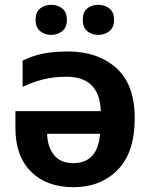

<svg xmlns="http://www.w3.org/2000/svg" viewBox="-20 -768 627 798"><path d="M264 -554Q202 -554 158 -545Q114 -536 74 -516V-407Q119 -428 161.5 -438.5Q204 -449 257 -449Q394 -449 399 -306H44V-237Q44 -119 109 -54.5Q174 10 285 10Q399 10 469.5 -62.5Q540 -135 540 -276Q540 -417 463 -485.5Q386 -554 264 -554ZM396 -212Q386 -90 285 -90Q230 -90 203.5 -125Q177 -160 176 -212ZM324 -685Q324 -654 342.5 -638.5Q361 -623 389 -623Q415 -623 434.5 -638.5Q454 -654 454 -685Q454 -718 434.5 -733Q415 -748 389 -748Q361 -748 342.5 -733Q324 -718 324 -685ZM128 -685Q128 -654 147 -638.5Q166 -623 193 -623Q219 -623 238.5 -638.5Q258 -654 258 -685Q258 -718 238.5 -733Q219 -748 193 -748Q166 -748 147 -733Q128 -718 128 -685Z"/></svg>

Font: Noto Sans UI
Style: Bold
Weight: 700
Designer: Monotype Design Team
Foundry: Monotype Imaging Inc.
Version: Version 1.901